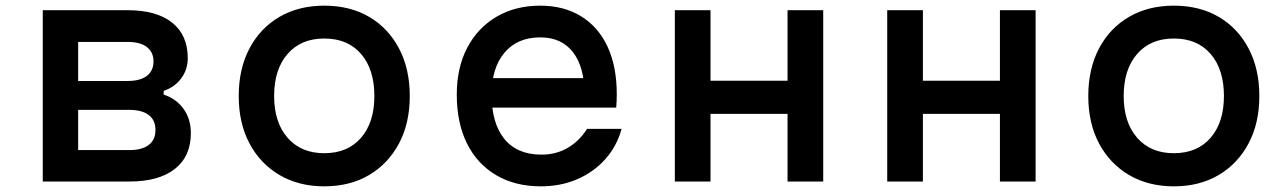

<svg xmlns="http://www.w3.org/2000/svg" viewBox="-20 -641 4540 678"><path d="M131 0V-605H430Q533 -605 588 -561Q643 -517 643 -436Q643 -396 620.5 -365Q598 -334 558 -320V-307Q603 -292 628.5 -256Q654 -220 654 -171Q654 -89 597.5 -44.5Q541 0 437 0ZM256 -111H437Q481 -111 505 -129Q529 -147 529 -182Q529 -217 505 -235Q481 -253 437 -253H256ZM256 -355H430Q475 -355 498.5 -373Q522 -391 522 -424Q522 -457 498.5 -475Q475 -493 430 -493H256Z M1125 17Q1035 17 967 -23Q899 -63 861 -134.5Q823 -206 823 -302Q823 -398 861 -470Q899 -542 967 -581.5Q1035 -621 1125 -621Q1216 -621 1283.5 -581.5Q1351 -542 1389 -470Q1427 -398 1427 -302Q1427 -206 1389 -134.5Q1351 -63 1283.5 -23Q1216 17 1125 17ZM1125 -100Q1208 -100 1255 -154.5Q1302 -209 1302 -302Q1302 -396 1255 -450.5Q1208 -505 1125 -505Q1043 -505 995.5 -450.5Q948 -396 948 -302Q948 -209 995.5 -154.5Q1043 -100 1125 -100Z M1692 -365H2085L2044 -307Q2044 -404 2003.5 -456.5Q1963 -509 1888 -509Q1807 -509 1761.5 -455Q1716 -401 1716 -307Q1716 -206 1761 -150.5Q1806 -95 1892 -95Q1944 -95 1985 -119Q2026 -143 2053 -186H2175Q2158 -124 2117 -78.5Q2076 -33 2018 -8Q1960 17 1890 17Q1799 17 1732 -22.5Q1665 -62 1629 -134.5Q1593 -207 1593 -307Q1593 -402 1630 -472.5Q1667 -543 1733.5 -582Q1800 -621 1888 -621Q1971 -621 2032 -583.5Q2093 -546 2125.5 -476Q2158 -406 2158 -308Q2158 -296 2157.5 -284Q2157 -272 2156 -261H1692Z M2363 0V-605H2489V-356H2761V-605H2887V0H2761V-239H2489V0Z M3113 0V-605H3239V-356H3511V-605H3637V0H3511V-239H3239V0Z M4125 17Q4035 17 3967 -23Q3899 -63 3861 -134.5Q3823 -206 3823 -302Q3823 -398 3861 -470Q3899 -542 3967 -581.5Q4035 -621 4125 -621Q4216 -621 4283.5 -581.5Q4351 -542 4389 -470Q4427 -398 4427 -302Q4427 -206 4389 -134.5Q4351 -63 4283.5 -23Q4216 17 4125 17ZM4125 -100Q4208 -100 4255 -154.5Q4302 -209 4302 -302Q4302 -396 4255 -450.5Q4208 -505 4125 -505Q4043 -505 3995.5 -450.5Q3948 -396 3948 -302Q3948 -209 3995.5 -154.5Q4043 -100 4125 -100Z"/></svg>

Font: Martian Mono SemiExpanded Medium
Style: Regular
Weight: 500
Width: 6
Designer: Roman Shamin
Foundry: Evil Martians
Version: Version 1.000